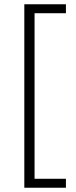

<svg xmlns="http://www.w3.org/2000/svg" viewBox="-20 -770 358 900"><path d="M289 110V68H142V-708H289V-750H94V110Z"/></svg>

Font: Geist ExtLt
Style: Regular
Weight: 400
Designer: Basement.studio, Andrés Briganti, Mateo Zaragoza
Foundry: Basement.studio, Vercel, Andrés Briganti, Guido Ferreyra, Mateo Zaragoza
Version: Version 1.401